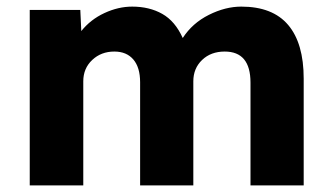

<svg xmlns="http://www.w3.org/2000/svg" viewBox="-20 -561 1002 581"><path d="M70 0V-531H223L226 -467Q254 -502 296 -521.5Q338 -541 380 -541Q432 -541 471 -519Q510 -497 533 -446Q562 -491 612 -516Q662 -541 710 -541Q805 -541 852 -485.5Q899 -430 899 -323V0H738V-311Q738 -405 660 -405Q618 -405 591.5 -379.5Q565 -354 565 -315V0H404V-312Q404 -357 383.5 -381Q363 -405 326 -405Q286 -405 259 -379.5Q232 -354 232 -315V0Z"/></svg>

Font: Readex Pro
Style: Bold
Weight: 700
Designer: Bonnie Shaver-Troup, Thomas Jockin
Foundry: Lexend
Version: Version 1.203; ttfautohint (v1.8.3)